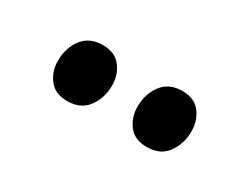

<svg xmlns="http://www.w3.org/2000/svg" viewBox="-31 -948 604 464"><g transform="rotate(30 271.0 -716.0)"><path d="M155 -635.5Q122 -635.5 105 -657.5Q88 -679.5 88 -709Q88 -744.5 107.2 -770.2Q126.5 -796 163.5 -796H164.5Q197.5 -796 214.5 -774Q231.5 -752 231.5 -722.5Q231.5 -687.5 212.5 -661.5Q193.5 -635.5 156 -635.5ZM377 -635.5Q344 -635.5 327 -657.5Q310 -679.5 310 -709Q310 -744.5 329.2 -770.2Q348.5 -796 385.5 -796H386Q419.5 -796 436.2 -774Q453 -752 453 -722.5Q453 -687.5 434.2 -661.5Q415.5 -635.5 378 -635.5Z"/></g></svg>

Font: Merriweather 36pt
Style: Bold
Weight: 700
Designer: Eben Sorkin
Foundry: Eben Sorkin
Version: Version 2.100